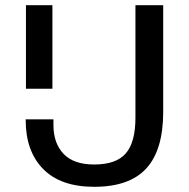

<svg xmlns="http://www.w3.org/2000/svg" viewBox="-20 -710 730 740"><path d="M79 -247V-250H186V-228Q186 -158 225 -117Q264 -76 343 -76Q428 -76 465 -119Q502 -162 502 -256V-690H609V-279Q609 -132 544 -61Q479 10 343 10Q214 10 146.5 -58.5Q79 -127 79 -247ZM80 -690H182V-368H80Z"/></svg>

Font: Mozilla Text BETA Medium
Style: Regular
Weight: 500
Designer: Studio DRAMA
Foundry: Studio DRAMA
Version: Version 0.100